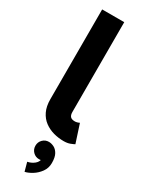

<svg xmlns="http://www.w3.org/2000/svg" viewBox="-255 -758 804 1059"><g transform="rotate(30 147.0 -228.0)"><path d="M254.3 -120.1Q249.6 -117.1 241 -114.7Q232.4 -112.3 226 -112.3Q216.1 -112.3 208.8 -114.6Q201.6 -116.8 197.1 -121.7Q192.7 -126.6 190.6 -133.8Q188.5 -141.1 188.5 -151V-214.8V-282.2V-722.7H47.9V-282.2V-214.8V-151Q47.9 -105.7 63.1 -74.2Q78.3 -42.8 104.2 -23.7Q130.1 -4.6 161.7 4.1Q193.3 12.7 226 12.7Q250 12.7 266.6 6.3Q283.1 0 291.8 -4.9ZM104.8 111.9Q104.8 135 120.6 151Q136.4 167 159.5 167Q182.7 167 198.5 151Q214.4 135 214.4 111.9Q214.4 88.7 198.3 72.7Q182.3 56.6 159.5 56.6Q136.4 56.6 120.6 72.7Q104.8 88.7 104.8 111.9ZM109.8 211.6 125 267.1Q145.1 262.9 170.1 247.7Q195 232.4 213.2 207.4Q231.4 182.4 231.4 149.9Q231.4 113.2 219.9 93Q208.3 72.8 191.6 64.7Q174.9 56.6 159.5 56.6L160 111.9Q160 111.9 166.2 126.3Q172.5 140.7 172.5 149.9Q172.5 175.7 153 191.6Q133.6 207.4 109.8 211.6Z"/></g></svg>

Font: Giphurs SC
Style: Regular
Weight: 400
Version: Version 0.920